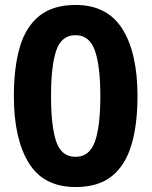

<svg xmlns="http://www.w3.org/2000/svg" viewBox="-20 -745 612 775"><path d="M535 -357Q535 -242 510.5 -160Q486 -78 431.5 -34Q377 10 285 10Q156 10 96 -87.5Q36 -185 36 -357Q36 -473 60 -555Q84 -637 139 -681Q194 -725 285 -725Q413 -725 474 -628Q535 -531 535 -357ZM186 -357Q186 -235 207 -173.5Q228 -112 285 -112Q341 -112 363 -173Q385 -234 385 -357Q385 -479 363 -541Q341 -603 285 -603Q228 -603 207 -541Q186 -479 186 -357Z"/></svg>

Font: Noto Sans Sundanese
Style: Bold
Weight: 700
Version: Version 2.003